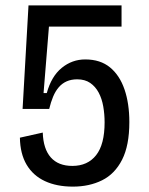

<svg xmlns="http://www.w3.org/2000/svg" viewBox="-20 -680 554 714"><path d="M251 14Q191 14 147 -6.5Q103 -27 79 -67.5Q55 -108 54 -168L139 -187Q141 -126 169 -94.5Q197 -63 249 -63Q306 -63 337.5 -103Q369 -143 369 -225Q369 -255 364 -284Q359 -313 347 -335.5Q335 -358 315.5 -371.5Q296 -385 267 -385Q245 -385 228 -377.5Q211 -370 198.5 -355.5Q186 -341 177.5 -320.5Q169 -300 163 -275H64L86 -660H432V-581H162L142 -334H154Q171 -396 209.5 -427.5Q248 -459 297 -459Q353 -459 389 -429.5Q425 -400 443 -347.5Q461 -295 461 -226Q461 -139 434 -86Q407 -33 359.5 -9.5Q312 14 251 14Z"/></svg>

Font: Bricolage Grotesque SemiCondensed
Style: Regular
Weight: 400
Width: 4
Designer: Mathieu Triay
Foundry: Atelier Triay
Version: Version 1.001;gftools[0.9.33.dev8+g029e19f]